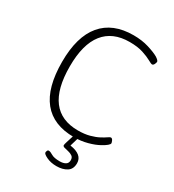

<svg xmlns="http://www.w3.org/2000/svg" viewBox="-215 -827 1049 1157"><g transform="rotate(30 309.5 -248.0)"><path d="M365 6Q76 6 76 -352Q76 -527 151 -616.5Q226 -706 370 -706Q428 -706 475.5 -691.5Q523 -677 549 -662Q572 -647 572 -638Q572 -631 566.5 -620Q561 -609 553 -609Q546 -609 524 -621.5Q502 -634 464 -646.5Q426 -659 370 -659Q252 -659 191 -582Q130 -505 130 -351Q130 -41 365 -41Q411 -41 445.5 -50.5Q480 -60 503.5 -72.5Q527 -85 540.5 -94.5Q554 -104 559 -104Q568 -104 573.5 -92.5Q579 -81 579 -75Q579 -68 566.5 -57.5Q554 -47 532 -35Q502 -18 457.5 -6Q413 6 365 6ZM360 210Q321 210 291.5 196Q262 182 262 171Q262 167 265 159.5Q268 152 275 152Q286 152 304.5 163.5Q323 175 363 175Q387 175 402.5 166Q418 157 418 136Q418 117 405.5 108.5Q393 100 377 96.5Q361 93 348.5 89.5Q336 86 336 78Q336 72 342 53Q348 34 359 -1H390L372 60Q460 73 460 133Q460 174 431.5 192Q403 210 360 210Z"/></g></svg>

Font: Asap ExtraLight
Style: Regular
Weight: 200
Designer: Pablo Cosgaya
Foundry: Omnibus-Type
Version: Version 3.001; ttfautohint (v1.8.4.7-5d5b)